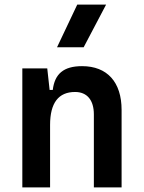

<svg xmlns="http://www.w3.org/2000/svg" viewBox="-20 -815 626 835"><path d="M388.2 0H508.8V-336.9C508.8 -458 446.3 -527.3 336.9 -527.3C255.9 -527.3 217.8 -493.2 209.5 -423.8H195.8L185.5 -517.6H77.1V0H197.8V-271.5C197.8 -367.7 234.4 -415 306.6 -415C358.4 -415 388.2 -379.9 388.2 -317.4ZM228 -609.4H343.8L441.4 -794.9H315.9Z"/></svg>

Font: Cascadia Code PL SemiBold
Style: Regular
Weight: 600
Monospace: yes
Designer: Aaron Bell
Foundry: Saja Typeworks
Version: Version 2404.023